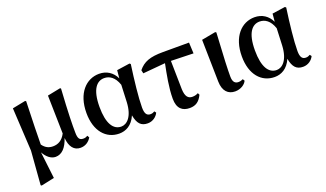

<svg xmlns="http://www.w3.org/2000/svg" viewBox="-73 -1030 2928 1724"><g transform="rotate(-20 1391.0 -168.5)"><path d="M299 16C361 16 404 -34 431 -116C438 -31 475 16 537 16C584 16 618 -8 641 -45L630 -65C618 -58 606 -53 589 -53C555 -53 538 -68 538 -130C537 -203 538 -305 553 -544L546 -550L421 -525L429 -160C399 -102 357 -81 309 -81C270 -81 238 -95 210 -134C210 -233 214 -334 220 -544L212 -550L86 -525L109 -113L84 209L92 215L218 188L188 -67C214 -19 254 16 299 16Z M908 15C970 15 1032 -15 1069 -100C1084 -18 1116 16 1179 16C1227 16 1265 -13 1282 -49L1270 -65C1258 -58 1247 -53 1230 -53C1195 -53 1178 -76 1178 -135C1178 -229 1196 -389 1217 -537L1207 -545L1083 -527L1076 -451C1045 -516 989 -552 918 -552C795 -552 692 -449 692 -259C692 -86 782 15 908 15ZM1073 -391 1066 -227C1059 -90 999 -38 946 -38C871 -38 821 -109 821 -270C821 -441 879 -500 948 -500C999 -500 1046 -470 1073 -391Z M1581 16C1640 16 1675 -11 1702 -67L1693 -85C1676 -76 1659 -71 1637 -71C1598 -71 1573 -95 1570 -166L1565 -440L1779 -434L1774 -539H1525C1400 -539 1338 -515 1287 -452L1294 -420L1508 -439C1488 -340 1464 -220 1464 -115C1464 -20 1512 16 1581 16Z M2015 15C2071 15 2112 -16 2126 -47L2115 -65C2103 -59 2090 -54 2071 -54C2041 -54 2018 -70 2018 -126C2018 -197 2021 -288 2036 -541L2027 -547L1893 -522L1901 -119C1903 -29 1948 15 2015 15Z M2393 15C2455 15 2517 -15 2554 -100C2569 -18 2601 16 2664 16C2712 16 2750 -13 2767 -49L2755 -65C2743 -58 2732 -53 2715 -53C2680 -53 2663 -76 2663 -135C2663 -229 2681 -389 2702 -537L2692 -545L2568 -527L2561 -451C2530 -516 2474 -552 2403 -552C2280 -552 2177 -449 2177 -259C2177 -86 2267 15 2393 15ZM2558 -391 2551 -227C2544 -90 2484 -38 2431 -38C2356 -38 2306 -109 2306 -270C2306 -441 2364 -500 2433 -500C2484 -500 2531 -470 2558 -391Z"/></g></svg>

Font: Noto Serif KR
Style: Bold
Weight: 700
Designer: Ryoko NISHIZUKA 西塚涼子 (kana & ideographs); Frank Grießhammer (Latin, Greek & Cyrillic); Wenlong ZHANG 张文龙 (bopomofo); San
Foundry: Adobe
Version: Version 2.001;hotconv 1.1.0;makeotfexe 2.6.0